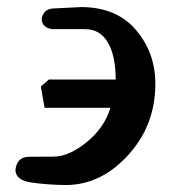

<svg xmlns="http://www.w3.org/2000/svg" viewBox="-20 -510 511 551"><path d="M168.5 21Q117.2 20.5 70.8 13.9Q24.4 7.3 24.4 -22.5Q27.8 -58.6 62 -60.1L133.3 -60.5Q177.7 -60.5 228.8 -102.1Q279.8 -143.6 296.9 -200.7H107.9L97.2 -261.7L120.1 -281.7H312Q312 -349.1 289.8 -387.7Q267.6 -426.3 224.1 -426.3H128.9Q99.6 -431.6 99.6 -456.5Q105.5 -485.8 135.7 -485.8L212.4 -489.7Q314 -489.7 369.9 -424.3Q425.8 -358.9 425.8 -269.5Q425.8 -154.3 353 -70.8Q272.9 21 168.5 21Z"/></svg>

Font: Kelvinch
Style: Bold Italic
Weight: 700
Italic angle: -10°
Designer: Paul James Miller
Foundry: High-Logic / Made with FontCreator
Version: Version 3.30 September 23, 2016